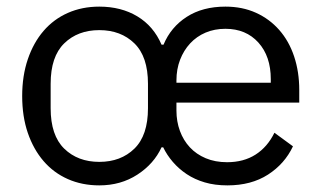

<svg xmlns="http://www.w3.org/2000/svg" viewBox="-20 -548 971 580"><path d="M280 -59Q345 -59 386 -99Q427 -139 427 -221V-295Q427 -377 386 -417Q345 -457 280 -457Q215 -457 174 -417Q133 -377 133 -295V-221Q133 -139 174 -99Q215 -59 280 -59ZM798 -298V-309Q798 -378 760.5 -419.5Q723 -461 661 -461Q628 -461 601 -449.5Q574 -438 554.5 -417Q535 -396 524 -367.5Q513 -339 513 -305V-298ZM667 12Q629 12 598.5 3Q568 -6 544 -22Q520 -38 502 -59Q484 -80 473 -103H468Q445 -53 395 -20.5Q345 12 280 12Q228 12 185 -7Q142 -26 111.5 -61.5Q81 -97 64 -146.5Q47 -196 47 -258Q47 -319 64 -369Q81 -419 111.5 -454.5Q142 -490 185 -509Q228 -528 280 -528Q346 -528 395 -498.5Q444 -469 468 -413H474Q496 -466 544 -497Q592 -528 661 -528Q712 -528 753 -509.5Q794 -491 823.5 -457.5Q853 -424 868.5 -377.5Q884 -331 884 -276V-238H513V-214Q513 -181 523.5 -152.5Q534 -124 553.5 -103Q573 -82 601.5 -70Q630 -58 666 -58Q716 -58 752 -81Q788 -104 809 -147L865 -106Q840 -53 789.5 -20.5Q739 12 667 12Z"/></svg>

Font: IBM Plex Sans Arabic
Style: Regular
Weight: 400
Designer: Mike Abbink, Paul van der Laan, Pieter van Rosmalen, Wael Morcos, Khajak Apelian
Foundry: Bold Monday
Version: Version 1.005